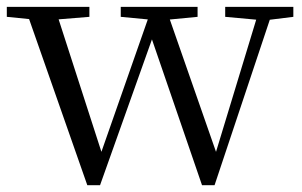

<svg xmlns="http://www.w3.org/2000/svg" viewBox="-25 -536 883 561"><path d="M230.1 5.2H267.3L425.6 -439.5L432 -455.2H407.2L565.3 5.2H601.9L775.9 -516H735L601.9 -78.3L597.9 -65H615.7L458.3 -516H419.7L267 -80.1L261.4 -65L280.1 -65.2L134.5 -516H47.5ZM-5.1 -486.8 91.5 -477.1H117.2L236.2 -486.8V-516H-5.1ZM327.8 -486.8 429.7 -477.1H451.4L552.3 -486.8V-516H327.8ZM633 -486.8 739.2 -477.1H753.8L832.1 -486.8V-516H633Z"/></svg>

Font: Source Han Serif CN VF
Style: Regular
Weight: 250
Designer: Ryoko NISHIZUKA 西塚涼子 (kana & ideographs); Frank Grießhammer (Latin, Greek & Cyrillic); Wenlong ZHANG 张文龙 (bopomofo); San
Foundry: Adobe
Version: Version 2.002;hotconv 1.1.0;makeotfexe 2.6.0